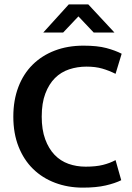

<svg xmlns="http://www.w3.org/2000/svg" viewBox="-20 -849 606 879"><path d="M372 -86Q419 -86 451 -94Q483 -102 509 -116L535 -24Q507 -10 464 0Q421 10 359 10Q291 10 232.5 -12Q174 -34 131.5 -75.5Q89 -117 65 -177.5Q41 -238 41 -315Q41 -390 64 -450.5Q87 -511 129.5 -553Q172 -595 231 -617.5Q290 -640 362 -640Q426 -640 467 -629Q508 -618 537 -603L509 -511Q479 -526 448 -535Q417 -544 376 -544Q334 -544 296.5 -531.5Q259 -519 231.5 -491.5Q204 -464 187.5 -420.5Q171 -377 171 -315Q171 -255 187 -211.5Q203 -168 230 -140Q257 -112 293.5 -99Q330 -86 372 -86ZM295 -829H384L504 -700H409L339 -774L269 -700H178Z"/></svg>

Font: Mukta SemiBold
Style: Regular
Weight: 600
Designer: Girish Dalvi and Yashodeep Gholap
Foundry: Ek Type
Version: Version 2.538;PS 1.002;hotconv 16.6.51;makeotf.lib2.5.65220;